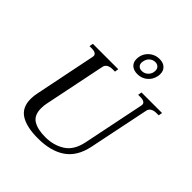

<svg xmlns="http://www.w3.org/2000/svg" viewBox="-251 -1112 1289 1289"><g transform="rotate(45 394.0 -467.5)"><path d="M410 -834Q410 -882 442.5 -913.5Q475 -945 521 -945Q555 -945 575 -926.5Q595 -908 595 -877Q595 -863 593 -856Q585 -816 555.5 -791.5Q526 -767 486 -767Q451 -767 430.5 -785Q410 -803 410 -834ZM556 -869Q556 -888 544.5 -899Q533 -910 515 -910Q492 -910 475 -895.5Q458 -881 453 -856Q451 -846 451 -842Q451 -824 462 -813.5Q473 -803 492 -803Q518 -803 537 -822Q556 -841 556 -869ZM97 -143Q97 -173 104 -204L192 -637Q196 -655 184 -664Q172 -673 148 -673H126L131 -700H372L368 -673H346Q322 -673 306 -664Q290 -655 286 -637L196 -197Q191 -175 191 -148Q191 -83 232.5 -57Q274 -31 348 -31Q426 -31 485.5 -68.5Q545 -106 564 -197L654 -637Q658 -655 646 -664Q634 -673 610 -673H588L593 -700H788L783 -673H761Q738 -673 722 -664Q706 -655 702 -637L613 -204Q590 -93 515.5 -41.5Q441 10 319 10Q211 10 154 -26Q97 -62 97 -143Z"/></g></svg>

Font: Taviraj
Style: Italic
Weight: 400
Italic angle: -12°
Designer: Katatrad Team
Foundry: CadsonDemak
Version: Version 1.001